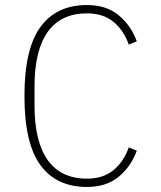

<svg xmlns="http://www.w3.org/2000/svg" viewBox="-20 -730 640 762"><path d="M325 12Q204 12 140.5 -74.5Q77 -161 77 -349Q77 -536 140.5 -623Q204 -710 325 -710Q402 -710 451 -669.5Q500 -629 523 -566L491 -553Q471 -610 430 -643.5Q389 -677 325 -677Q222 -677 169.5 -603.5Q117 -530 117 -387V-311Q117 -168 169.5 -94.5Q222 -21 325 -21Q389 -21 430 -54.5Q471 -88 491 -145L523 -132Q500 -69 451 -28.5Q402 12 325 12Z"/></svg>

Font: IBM Plex Mono ExtLt
Style: Regular
Weight: 200
Monospace: yes
Designer: Mike Abbink, Paul van der Laan, Pieter van Rosmalen
Foundry: Bold Monday
Version: Version 2.3